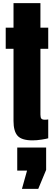

<svg xmlns="http://www.w3.org/2000/svg" viewBox="-20 -879 345 1213"><path d="M185.5 7.8Q117.2 7.8 91.3 -21Q65.4 -49.8 65.4 -114.3V-570.8H16.1V-704.1H65.4V-859.4H235.4V-704.1H284.7V-570.8H235.4V-155.3Q235.4 -136.7 241.2 -129.6Q247.1 -122.6 263.7 -122.6Q275.4 -122.6 284.7 -124.5V-5.4Q273.9 -2 243.4 2.9Q212.9 7.8 185.5 7.8ZM221.7 314H118.7L150.9 198.7H88.9V53.2H271.5V194.3Z"/></svg>

Font: Anton
Style: Regular
Weight: 400
Designer: Vernon Adams, Tural Alisoy
Foundry: Vernon Adams
Version: Version 2.300